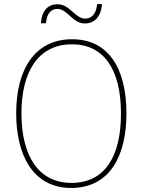

<svg xmlns="http://www.w3.org/2000/svg" viewBox="-20 -919 705 949"><path d="M182 -804H207C212 -859 237 -875 263 -875C315 -875 337 -803 400 -803C445 -803 480 -835 484 -899H460C455 -845 429 -827 401 -827C351 -827 326 -898 264 -898C219 -898 187 -869 182 -804ZM605 -358C605 -583 515 -725 336 -725C158 -725 60 -584 60 -359C60 -154 142 10 332 10C524 10 605 -151 605 -358ZM86 -359C86 -563 168 -700 336 -700C493 -700 578 -576 578 -358C578 -148 500 -15 333 -15C168 -15 86 -152 86 -359Z"/></svg>

Font: Noto Sans Gurmukhi SemiCondensed Thin
Style: Regular
Weight: 100
Width: 4
Designer: Jelle Bosma - Monotype Design Team
Foundry: Monotype Imaging Inc.
Version: Version 2.004